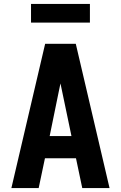

<svg xmlns="http://www.w3.org/2000/svg" viewBox="-20 -958 616 978"><path d="M38 0H177L209 -152H367L399 0H538L366 -735H210ZM233 -265 279 -490Q284 -513 288 -533Q292 -513 297 -490L344 -265ZM138 -843H438V-938H138Z"/></svg>

Font: Iosevka Sparkle Extrabold
Style: Regular
Weight: 800
Designer: Belleve Invis
Foundry: Belleve Invis
Version: Version 4.5.0; ttfautohint (v1.8.3)